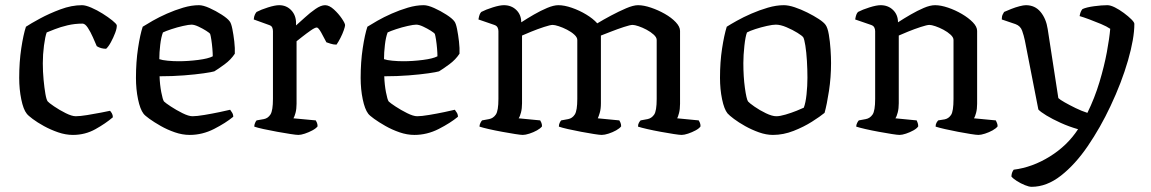

<svg xmlns="http://www.w3.org/2000/svg" viewBox="-20 -520 4435 740"><path d="M261 0Q233 0 204 -10Q175 -20 149.5 -34Q124 -48 106 -61.5Q88 -75 83 -82Q70 -98 62 -137Q54 -176 54 -220Q54 -281 62 -334Q70 -387 80 -417Q98 -429 134 -448.5Q170 -468 213 -484Q256 -500 296 -500Q310 -500 332 -490.5Q354 -481 375.5 -467.5Q397 -454 412.5 -441.5Q428 -429 430 -423Q431 -412 424 -393.5Q417 -375 407.5 -357.5Q398 -340 389 -332Q369 -332 353 -342Q347 -356 338 -376.5Q329 -397 318.5 -413Q308 -429 298 -429Q268 -429 240.5 -422.5Q213 -416 191.5 -407.5Q170 -399 160 -395Q154 -379 149.5 -344.5Q145 -310 145 -276Q145 -244 148 -212.5Q151 -181 155 -158Q159 -135 164 -129Q168 -124 188.5 -110Q209 -96 233 -84Q257 -72 272 -72Q288 -72 316 -76.5Q344 -81 369.5 -86Q395 -91 404 -93Q407 -90 411 -83.5Q415 -77 415 -68Q387 -44 347.5 -22Q308 0 261 0Z M711 0Q683 0 654 -10Q625 -20 599.5 -34.5Q574 -49 556 -62Q538 -75 533 -82Q520 -99 512 -137.5Q504 -176 504 -220Q504 -281 512 -334Q520 -387 530 -417Q544 -426 568.5 -440Q593 -454 623.5 -467.5Q654 -481 686 -490.5Q718 -500 747 -500Q763 -500 787.5 -489Q812 -478 834.5 -463.5Q857 -449 865 -438Q871 -431 875.5 -408.5Q880 -386 883 -360Q886 -334 885 -313Q870 -290 845.5 -272Q821 -254 806 -245Q796 -242 765 -237.5Q734 -233 689.5 -229.5Q645 -226 595 -226Q596 -194 601.5 -165Q607 -136 612 -129Q618 -123 638.5 -109.5Q659 -96 683 -84Q707 -72 722 -72Q738 -72 768 -77Q798 -82 826.5 -88Q855 -94 867 -97Q870 -93 874.5 -86Q879 -79 879 -70Q850 -46 805 -23Q760 0 711 0ZM668 -284Q705 -284 744 -289Q783 -294 800 -303Q800 -315 798.5 -333Q797 -351 794.5 -367Q792 -383 790 -389Q788 -393 774.5 -401.5Q761 -410 745 -417.5Q729 -425 718 -425Q708 -425 685.5 -420Q663 -415 640.5 -407.5Q618 -400 608 -395Q601 -377 597.5 -347Q594 -317 594 -292Q605 -288 626.5 -286Q648 -284 668 -284Z M1130 0Q1122 0 1099.5 -3.5Q1077 -7 1049 -12Q1021 -17 996 -22.5Q971 -28 960 -32Q960 -39 963 -46Q966 -53 969 -56L997 -61Q1013 -64 1022.5 -79Q1032 -94 1032 -139V-400Q1032 -408 1029 -414.5Q1026 -421 1016 -424L958 -445Q959 -457 962.5 -464Q966 -471 969 -474Q986 -483 1013 -491.5Q1040 -500 1056 -500Q1084 -500 1102.5 -480.5Q1121 -461 1121 -431V-422Q1135 -434 1155 -452.5Q1175 -471 1196 -485.5Q1217 -500 1233 -500Q1249 -500 1267 -483.5Q1285 -467 1297.5 -448.5Q1310 -430 1310 -423Q1310 -418 1305 -403.5Q1300 -389 1292 -373.5Q1284 -358 1277 -348Q1265 -348 1254.5 -351.5Q1244 -355 1238 -357Q1229 -375 1218 -394.5Q1207 -414 1201 -414Q1194 -414 1177.5 -402.5Q1161 -391 1144.5 -378Q1128 -365 1123 -361V-120Q1123 -100 1119 -85Q1115 -70 1111 -64L1197 -56Q1199 -53 1201.5 -47Q1204 -41 1204 -33Q1198 -25 1184 -17.5Q1170 -10 1155 -5Q1140 0 1130 0Z M1577 0Q1549 0 1520 -10Q1491 -20 1465.5 -34.5Q1440 -49 1422 -62Q1404 -75 1399 -82Q1386 -99 1378 -137.5Q1370 -176 1370 -220Q1370 -281 1378 -334Q1386 -387 1396 -417Q1410 -426 1434.5 -440Q1459 -454 1489.5 -467.5Q1520 -481 1552 -490.5Q1584 -500 1613 -500Q1629 -500 1653.5 -489Q1678 -478 1700.5 -463.5Q1723 -449 1731 -438Q1737 -431 1741.5 -408.5Q1746 -386 1749 -360Q1752 -334 1751 -313Q1736 -290 1711.5 -272Q1687 -254 1672 -245Q1662 -242 1631 -237.5Q1600 -233 1555.5 -229.5Q1511 -226 1461 -226Q1462 -194 1467.5 -165Q1473 -136 1478 -129Q1484 -123 1504.5 -109.5Q1525 -96 1549 -84Q1573 -72 1588 -72Q1604 -72 1634 -77Q1664 -82 1692.5 -88Q1721 -94 1733 -97Q1736 -93 1740.5 -86Q1745 -79 1745 -70Q1716 -46 1671 -23Q1626 0 1577 0ZM1534 -284Q1571 -284 1610 -289Q1649 -294 1666 -303Q1666 -315 1664.5 -333Q1663 -351 1660.5 -367Q1658 -383 1656 -389Q1654 -393 1640.5 -401.5Q1627 -410 1611 -417.5Q1595 -425 1584 -425Q1574 -425 1551.5 -420Q1529 -415 1506.5 -407.5Q1484 -400 1474 -395Q1467 -377 1463.5 -347Q1460 -317 1460 -292Q1471 -288 1492.5 -286Q1514 -284 1534 -284Z M1995 0Q1987 0 1965 -3.5Q1943 -7 1915.5 -12Q1888 -17 1864 -22.5Q1840 -28 1828 -32Q1828 -39 1831.5 -46Q1835 -53 1838 -56L1865 -61Q1881 -64 1891 -78.5Q1901 -93 1901 -139V-400Q1901 -408 1897.5 -414.5Q1894 -421 1885 -424L1824 -445Q1826 -457 1828.5 -463.5Q1831 -470 1835 -474Q1852 -483 1879 -491.5Q1906 -500 1922 -500Q1951 -500 1970 -481.5Q1989 -463 1989 -434Q2012 -449 2038 -464Q2064 -479 2089 -489.5Q2114 -500 2132 -500Q2155 -500 2184 -490Q2213 -480 2239.5 -464Q2266 -448 2282 -430Q2305 -444 2335 -460Q2365 -476 2393 -488Q2421 -500 2439 -500Q2461 -500 2489 -490.5Q2517 -481 2542.5 -466.5Q2568 -452 2584.5 -434.5Q2601 -417 2601 -401V-120Q2601 -99 2597 -84Q2593 -69 2590 -64L2673 -56Q2675 -53 2677.5 -47Q2680 -41 2680 -33Q2675 -25 2661 -17.5Q2647 -10 2632 -5Q2617 0 2607 0Q2599 0 2576.5 -3.5Q2554 -7 2526.5 -12Q2499 -17 2475 -22.5Q2451 -28 2439 -32Q2439 -41 2442.5 -47Q2446 -53 2449 -56L2476 -61Q2491 -64 2501 -78Q2511 -92 2511 -139V-366Q2511 -376 2499.5 -386.5Q2488 -397 2472 -405.5Q2456 -414 2441 -419Q2426 -424 2418 -424Q2409 -424 2384.5 -416Q2360 -408 2334.5 -398Q2309 -388 2296 -383V-122Q2296 -100 2291.5 -85Q2287 -70 2284 -64L2367 -56Q2369 -53 2371.5 -47Q2374 -41 2374 -33Q2368 -25 2354.5 -17.5Q2341 -10 2325.5 -5Q2310 0 2299 0Q2291 0 2269 -3.5Q2247 -7 2220 -12Q2193 -17 2169 -22.5Q2145 -28 2134 -32Q2134 -40 2137 -46.5Q2140 -53 2143 -56L2170 -61Q2186 -64 2195.5 -79Q2205 -94 2205 -139V-366Q2205 -376 2193.5 -386.5Q2182 -397 2165.5 -405.5Q2149 -414 2133.5 -419Q2118 -424 2110 -424Q2101 -424 2076.5 -416Q2052 -408 2027.5 -398Q2003 -388 1992 -383V-122Q1992 -102 1988 -86.5Q1984 -71 1979 -64L2062 -56Q2064 -53 2066.5 -47Q2069 -41 2069 -33Q2063 -25 2049.5 -17.5Q2036 -10 2020.5 -5Q2005 0 1995 0Z M2959 0Q2933 0 2905 -10Q2877 -20 2852 -34Q2827 -48 2809 -61.5Q2791 -75 2784 -83Q2771 -99 2763 -137.5Q2755 -176 2755 -220Q2755 -281 2763 -333Q2771 -385 2781 -417Q2795 -426 2820 -440Q2845 -454 2876 -467.5Q2907 -481 2939.5 -490.5Q2972 -500 3001 -500Q3019 -500 3043 -492Q3067 -484 3092 -471.5Q3117 -459 3136 -446.5Q3155 -434 3162 -424Q3170 -413 3174.5 -386.5Q3179 -360 3181 -330Q3183 -300 3183 -277Q3183 -222 3175 -169.5Q3167 -117 3158 -85Q3141 -71 3109.5 -51Q3078 -31 3038.5 -15.5Q2999 0 2959 0ZM2972 -72Q2986 -72 3008 -78.5Q3030 -85 3050 -93Q3070 -101 3078 -105Q3085 -123 3088.5 -156Q3092 -189 3092 -220Q3092 -252 3090 -285.5Q3088 -319 3084 -344Q3080 -369 3076 -376Q3072 -382 3053.5 -393.5Q3035 -405 3011.5 -415Q2988 -425 2970 -425Q2958 -425 2935.5 -420Q2913 -415 2891.5 -408Q2870 -401 2859 -395Q2853 -380 2849 -343.5Q2845 -307 2845 -277Q2845 -224 2851 -181Q2857 -138 2863 -129Q2868 -123 2888 -109Q2908 -95 2932 -83.5Q2956 -72 2972 -72Z M3447 0Q3439 0 3417 -3.5Q3395 -7 3367.5 -12Q3340 -17 3316 -22.5Q3292 -28 3280 -32Q3280 -39 3283.5 -46Q3287 -53 3290 -56L3317 -61Q3333 -64 3343 -78.5Q3353 -93 3353 -139V-400Q3353 -408 3349.5 -414.5Q3346 -421 3337 -424L3276 -445Q3278 -457 3280.5 -463.5Q3283 -470 3287 -474Q3304 -483 3331 -491.5Q3358 -500 3374 -500Q3403 -500 3422 -481.5Q3441 -463 3441 -434Q3464 -449 3490 -464Q3516 -479 3540.5 -489.5Q3565 -500 3584 -500Q3606 -500 3634 -490.5Q3662 -481 3687.5 -466Q3713 -451 3729.5 -434Q3746 -417 3746 -401V-120Q3746 -100 3742 -85Q3738 -70 3734 -64L3818 -56Q3820 -52 3822.5 -46Q3825 -40 3825 -33Q3819 -25 3805.5 -17.5Q3792 -10 3776.5 -5Q3761 0 3751 0Q3743 0 3721 -3.5Q3699 -7 3672.5 -12Q3646 -17 3622 -22.5Q3598 -28 3586 -32Q3586 -41 3589.5 -47Q3593 -53 3596 -56L3621 -60Q3636 -63 3645.5 -77Q3655 -91 3655 -139V-366Q3655 -376 3643.5 -386.5Q3632 -397 3616 -405.5Q3600 -414 3585 -419Q3570 -424 3562 -424Q3553 -424 3528.5 -416Q3504 -408 3479.5 -398Q3455 -388 3444 -383V-122Q3444 -102 3440 -86.5Q3436 -71 3431 -64L3513 -56Q3515 -52 3517 -46Q3519 -40 3519 -33Q3514 -25 3500.5 -17.5Q3487 -10 3472 -5Q3457 0 3447 0Z M3956 200Q3946 200 3930 193.5Q3914 187 3899 177.5Q3884 168 3878 160Q3879 149 3881.5 143.5Q3884 138 3887 134Q3959 125 4026.5 83Q4094 41 4135 -22Q4100 -32 4068 -46.5Q4036 -61 4013 -75Q3990 -89 3982 -98L3930 -364Q3926 -383 3919.5 -401.5Q3913 -420 3894 -427L3841 -445Q3841 -457 3844.5 -464Q3848 -471 3850 -474Q3861 -479 3877.5 -485.5Q3894 -492 3909.5 -496Q3925 -500 3934 -500Q3969 -500 3990.5 -474Q4012 -448 4018 -408L4059 -142Q4065 -136 4083.5 -125.5Q4102 -115 4125.5 -103.5Q4149 -92 4171 -85Q4199 -142 4217.5 -203.5Q4236 -265 4246 -319Q4256 -373 4259 -409Q4246 -418 4223.5 -427.5Q4201 -437 4178 -445.5Q4155 -454 4141 -458Q4144 -476 4152 -485Q4167 -492 4196.5 -496Q4226 -500 4248 -500Q4260 -500 4277 -491.5Q4294 -483 4311.5 -470Q4329 -457 4340.5 -445.5Q4352 -434 4352 -428Q4352 -372 4327.5 -287Q4303 -202 4260 -111Q4221 -28 4172.5 43Q4124 114 4069 157Q4014 200 3956 200Z"/></svg>

Font: Texturina
Style: Regular
Weight: 400
Designer: Guillermo Torres Carreño
Foundry: Omnibus-Type
Version: Version 1.002; ttfautohint (v1.8.3)